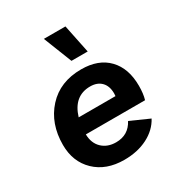

<svg xmlns="http://www.w3.org/2000/svg" viewBox="-176 -864 931 994"><g transform="rotate(-30 289.0 -366.5)"><path d="M395 -572H298L231 -742H360ZM536 -286Q536 -238 526 -205H172Q173 -152 205 -121.5Q237 -91 288 -91Q362 -91 396 -156L508 -106Q479 -52 419 -21.5Q359 9 280 9Q172 9 107 -53.5Q42 -116 42 -217Q42 -344 117 -426.5Q192 -509 319 -509Q422 -509 479 -449.5Q536 -390 536 -286ZM315 -409Q217 -409 184 -300H404Q405 -306 405 -316Q405 -360 381 -384.5Q357 -409 315 -409Z"/></g></svg>

Font: Elaine Sans SemiBold
Style: Italic
Weight: 600
Italic angle: -13°
Designer: Wei Huang
Foundry: Wei Huang
Version: Version 2.001;December 24, 2019;FontCreator 12.0.0.2547 64-b